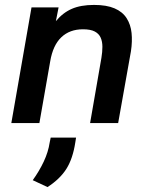

<svg xmlns="http://www.w3.org/2000/svg" viewBox="-20 -500 610 780"><path d="M26 0 108 -470H218L207 -414Q235 -448 271.5 -464Q308 -480 362 -480Q413 -480 445.5 -466Q478 -452 494.5 -426Q511 -400 514.5 -366Q518 -332 512 -292L460 0H346L392 -265Q396 -289 396 -310Q396 -331 389 -347Q382 -363 365 -372Q348 -381 317 -381Q263 -381 229 -348.5Q195 -316 184 -251L140 0ZM173 260 113 232Q139 196 157.5 157Q176 118 182 78L186 59H289L286 78Q276 144 250 185.5Q224 227 173 260Z"/></svg>

Font: Gantari SemiBold
Style: Italic
Weight: 600
Italic angle: -10°
Designer: Anugrah Pasau
Foundry: Lafontype
Version: Version 1.000